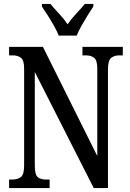

<svg xmlns="http://www.w3.org/2000/svg" viewBox="-20 -951 658 971"><path d="M26 0V-43H41Q69 -43 85.5 -55.5Q102 -68 102 -114V-604Q102 -647 85.5 -659Q69 -671 45 -671H26V-714H197L472 -162V-604Q472 -646 456 -658.5Q440 -671 415 -671H397V-714H601V-671H583Q557 -671 541.5 -657.5Q526 -644 526 -600V0H454L156 -587V-114Q156 -68 170.5 -55.5Q185 -43 212 -43H231V0ZM277 -771Q268 -794 253 -820.5Q238 -847 221.5 -873Q205 -899 192 -918V-931H235Q255 -907 279.5 -881Q304 -855 322 -828Q340 -855 364.5 -881Q389 -907 409 -931H452V-918Q439 -899 423 -873Q407 -847 392 -820.5Q377 -794 368 -771Z"/></svg>

Font: Noto Serif Hebrew ExtraCondensed Medium
Style: Regular
Weight: 500
Width: 2
Designer: Monotype Design Team
Foundry: Monotype Imaging Inc.
Version: Version 2.004; ttfautohint (v1.8.4.7-5d5b)